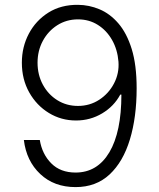

<svg xmlns="http://www.w3.org/2000/svg" viewBox="-20 -757 650 787"><path d="M299.7 -737.2Q345.2 -736.9 388 -718.9Q430.8 -701 465.2 -661.2Q499.6 -621.4 519.9 -556.1Q540.1 -490.8 540.1 -395.2Q540.1 -276.6 512.4 -185.2Q484.7 -93.8 429.2 -41.9Q373.6 9.9 289.8 9.9Q201.7 9.9 144.9 -43.7Q88.1 -97.3 77.8 -183.2H143.1Q152.7 -125 190.2 -87.4Q227.6 -49.7 289.8 -49.7Q378.9 -49.7 428.3 -132.8Q477.6 -215.9 477.6 -369.3H473Q447.4 -321.4 398.8 -292.3Q350.1 -263.1 291.5 -263.1Q230.8 -263.1 180.4 -293.9Q130 -324.6 99.8 -378.2Q69.6 -431.8 69.6 -500Q69.6 -564.6 98.2 -618.8Q126.8 -672.9 178.4 -705.4Q230.1 -737.9 299.7 -737.2ZM299.7 -677.6Q252.5 -677.6 214.8 -653.6Q177.2 -629.6 155.5 -589.3Q133.9 -549 133.9 -500Q133.9 -450.6 155.5 -410.3Q177.2 -370 214.8 -346.4Q252.5 -322.8 299.7 -322.8Q348 -322.8 386.9 -348.2Q425.8 -373.6 447.4 -415.1Q469.1 -456.7 465.6 -504.3Q461.6 -554 439.3 -593.2Q416.9 -632.5 381 -655Q345.2 -677.6 299.7 -677.6Z"/></svg>

Font: Inter Zeller Light
Style: Regular
Weight: 300
Designer: Rasmus Andersson; Joe Bland
Foundry: zeller
Version: Version 3.015;git-dec3a8cb1